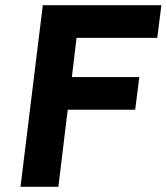

<svg xmlns="http://www.w3.org/2000/svg" viewBox="-20 -720 642 740"><path d="M59 0 145 -700H602L586 -574H275L257 -423H517L501 -297H241L205 0Z"/></svg>

Font: Inclusive Sans
Style: Bold Italic
Weight: 700
Italic angle: -7°
Designer: Olivia King
Foundry: Olivia King
Version: Version 2.004